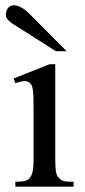

<svg xmlns="http://www.w3.org/2000/svg" viewBox="-20 -701 318 721"><path d="M37.6 0V-18.6Q62 -18.6 74 -21.7Q85.9 -24.9 92.8 -33.7Q95.7 -38.1 98.1 -43.2Q100.6 -48.3 102.3 -55.9Q104 -63.5 105 -74.5Q106 -85.4 106 -101.1V-273.4Q106 -303.2 105.7 -323.5Q105.5 -343.8 104.2 -356.9Q103 -370.1 100.3 -377.2Q97.7 -384.3 92.8 -388.7Q84 -397 71.3 -396.5Q58.6 -396 37.6 -388.7L31.2 -406.2L166.5 -460H187.5V-101.1Q187.5 -71.3 190.2 -56.4Q192.9 -41.5 199.2 -34.7Q204.1 -29.3 208.5 -26.1Q212.9 -22.9 219 -21.2Q225.1 -19.5 233.9 -19Q242.7 -18.6 256.3 -18.6V0ZM189.5 -508.8 45.4 -600.6Q39.1 -604.5 31.5 -609.1Q23.9 -613.8 17.3 -619.4Q10.7 -625 6.3 -631.1Q2 -637.2 2 -643.6Q2 -661.1 10.3 -671.1Q18.6 -681.2 33.2 -681.2Q45.9 -681.2 61.8 -671.9Q77.6 -662.6 91.3 -648.4L230 -508.8Z"/></svg>

Font: Doulos SIL Am
Style: Regular
Weight: 400
Designer: Walt Agee, Victor Gaultney, Peter Martin, Debbi Hosken, Becca Hirsbrunner
Foundry: SIL International
Version: Version 5.000